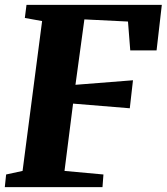

<svg xmlns="http://www.w3.org/2000/svg" viewBox="-30 -767 684 787"><path d="M-4.9 -51.8 62.5 -66.4 142.6 -680.7 71.8 -693.4 78.6 -747.1H633.3L611.8 -560.5H503.9L494.6 -678.7L315.9 -687.5L279.3 -419.4L515.1 -438L502 -323.2L269.5 -342.3L234.4 -66.4L394 -51.8L390.1 0H-10.3Z"/></svg>

Font: Merriweather
Style: Heavy Italic
Weight: 900
Italic angle: -7°
Designer: Eben Sorkin
Foundry: Eben Sorkin
Version: Version 1.001